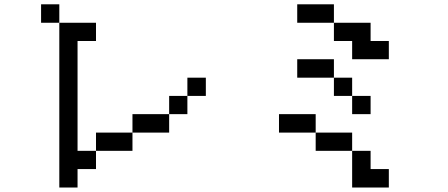

<svg xmlns="http://www.w3.org/2000/svg" viewBox="-20 -796 2040 874"><path d="M167 -692.4V-776.4H250V-692.4ZM833 -359.4V-276.4H750V-192.4H583V-109.4H417V-26.4H333V57.6H250V-692.4H417V-609.4H333V-109.4H417V-192.4H583V-276.4H750V-359.4ZM833 -359.4V-442.4H917V-359.4Z M1333 -692.4V-776.4H1500V-692.4ZM1333 -442.4V-526.4H1500V-442.4ZM1250 -192.4V-276.4H1417V-192.4ZM1500 -692.4H1667V-609.4H1750V-526.4H1583V-609.4H1500ZM1583 -359.4H1500V-442.4H1583ZM1583 -359.4H1667V-276.4H1583ZM1583 -109.4H1417V-192.4H1583ZM1583 -109.4H1667V-26.4H1750V57.6H1583Z"/></svg>

Font: KH Dot kagurazaka 12
Style: Regular
Weight: 400
Designer: Original version for X68000 by Keitarou Hiraki (http://hp.vector.co.jp/authors/VA000874/) / TrueType conversion by Homem
Version: Version 1.00.20150527